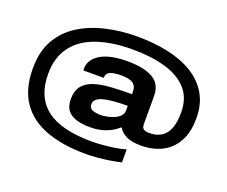

<svg xmlns="http://www.w3.org/2000/svg" viewBox="-134 -914 1522 1285"><g transform="rotate(20 626.5 -271.5)"><path d="M585 157Q419 157 300 113Q181 69 118 -23.5Q55 -116 55 -262Q55 -381 102 -464Q149 -547 231 -599Q313 -651 418.5 -675.5Q524 -700 642 -700Q761 -700 862 -678Q963 -656 1038.5 -610Q1114 -564 1156 -492Q1198 -420 1198 -321Q1198 -236 1173 -178.5Q1148 -121 1107 -86.5Q1066 -52 1015 -37Q964 -22 913 -22Q840 -22 801 -43.5Q762 -65 752 -90H744Q709 -58 659.5 -39.5Q610 -21 549 -21Q496 -21 454.5 -32.5Q413 -44 388.5 -73Q364 -102 364 -154Q364 -214 391.5 -248.5Q419 -283 469 -299.5Q519 -316 587.5 -320.5Q656 -325 738 -325V-340Q738 -384 711 -401.5Q684 -419 628 -419Q604 -419 580 -415.5Q556 -412 540 -401.5Q524 -391 523 -371V-363H378Q378 -366 377.5 -369.5Q377 -373 377 -376Q377 -440 443 -481Q509 -522 635 -522Q753 -522 817 -485.5Q881 -449 881 -361V-164Q881 -139 894 -129.5Q907 -120 935 -120Q981 -120 1015.5 -139Q1050 -158 1069.5 -202Q1089 -246 1089 -322Q1089 -424 1032.5 -487Q976 -550 875 -579Q774 -608 641 -608Q493 -608 386 -570.5Q279 -533 221.5 -456Q164 -379 164 -261Q164 -98 268.5 -16.5Q373 65 595 65Q628 65 673.5 61Q719 57 762 50Q805 43 831 34V127Q799 135 755 142Q711 149 665.5 153Q620 157 585 157ZM588 -122Q607 -122 632 -127Q657 -132 681.5 -142Q706 -152 722 -168.5Q738 -185 738 -209V-242Q617 -242 561 -225Q505 -208 505 -170Q505 -140 531 -131Q557 -122 588 -122Z"/></g></svg>

Font: Archivo Expanded ExtraBold
Style: Regular
Weight: 800
Width: 7
Designer: Hector Gatti
Foundry: Omnibus-Type
Version: Version 2.001; ttfautohint (v1.8.3)